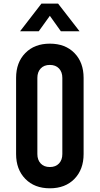

<svg xmlns="http://www.w3.org/2000/svg" viewBox="-20 -1002 539 1038"><path d="M249.5 16Q166.5 16 116.8 -35Q67 -86 67 -169V-581Q67 -664.5 116.8 -715.2Q166.5 -766 249.5 -766Q333 -766 382.5 -715.2Q432 -664.5 432 -581V-169Q432 -86 382.5 -35Q333 16 249.5 16ZM249.5 -99Q281 -99 299 -118.2Q317 -137.5 317 -169V-581Q317 -612.5 299 -631.8Q281 -651 249.5 -651Q218 -651 200 -631.8Q182 -612.5 182 -581V-169Q182 -137.5 200 -118.2Q218 -99 249.5 -99ZM88.5 -833 204 -982.5H294L410 -833H309L249.5 -916.5L189.5 -833Z"/></svg>

Font: Mohave SemiBold
Style: Regular
Weight: 600
Designer: Gumpita Rahayu
Foundry: Tokotype
Version: Version 2.003